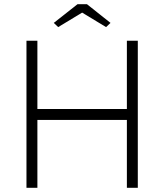

<svg xmlns="http://www.w3.org/2000/svg" viewBox="-20 -894 782 914"><path d="M106 0V-700H158V-375H584V-700H636V0H584V-323H158V0ZM257 -765 236 -785 349 -874H394L506 -785L485 -765L371 -834Z"/></svg>

Font: Readex Pro ExtraLight
Style: Regular
Weight: 200
Designer: Bonnie Shaver-Troup, Thomas Jockin
Foundry: Lexend
Version: Version 1.203; ttfautohint (v1.8.3)